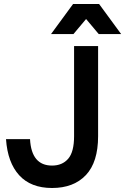

<svg xmlns="http://www.w3.org/2000/svg" viewBox="-20 -930 625 959"><path d="M240 9Q134 9 76 -54.5Q18 -118 10 -235H130Q137 -103 240 -103Q291 -103 320.5 -137Q350 -171 350 -250V-700H470V-250Q470 -120 409 -55.5Q348 9 240 9ZM410 -835 347 -760H235L345 -910H475L585 -760H473Z"/></svg>

Font: PT Root UI Web Bold
Style: Regular
Weight: 700
Designer: Vitaly Kuzmin
Foundry: ParaType Ltd.
Version: Version 1.000W